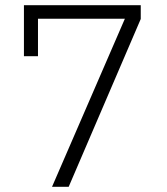

<svg xmlns="http://www.w3.org/2000/svg" viewBox="-20 -718 640 738"><path d="M180 0 460 -646H126V-502H72V-698H521V-645L244 0Z"/></svg>

Font: IBM Plex Sans Thai Looped Light
Style: Regular
Weight: 300
Designer: Mike Abbink, Paul van der Laan, Pieter van Rosmalen, Ben Mitchell, Mark Frömberg
Foundry: Bold Monday
Version: Version 1.1